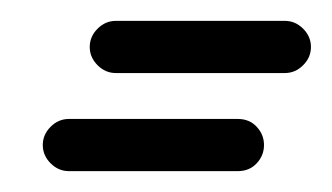

<svg xmlns="http://www.w3.org/2000/svg" viewBox="-20 -216 318 184"><path d="M46 -52Q36 -52 28.5 -59.5Q21 -67 21 -77Q21 -87 28.5 -94.5Q36 -102 46 -102Q87 -102 127.5 -102Q168 -102 208 -102Q208 -102 208 -102Q208 -102 208 -102Q219 -102 226 -94.5Q233 -87 233 -77Q233 -67 226 -59.5Q219 -52 208 -52Q168 -52 127.5 -52Q87 -52 46 -52Q46 -52 46 -52Q46 -52 46 -52ZM91 -146Q81 -146 73.5 -153.5Q66 -161 66 -171Q66 -181 73.5 -188.5Q81 -196 91 -196Q132 -196 172.5 -196Q213 -196 253 -196Q253 -196 253 -196Q253 -196 253 -196Q263 -196 270.5 -188.5Q278 -181 278 -171Q278 -161 270.5 -153.5Q263 -146 253 -146Q213 -146 172.5 -146Q132 -146 91 -146Q91 -146 91 -146Q91 -146 91 -146Z"/></svg>

Font: FRB American Cursive Semibold
Style: Italic
Weight: 600
Italic angle: -25°
Version: Version 2.0;Modular Font Editor K font №1